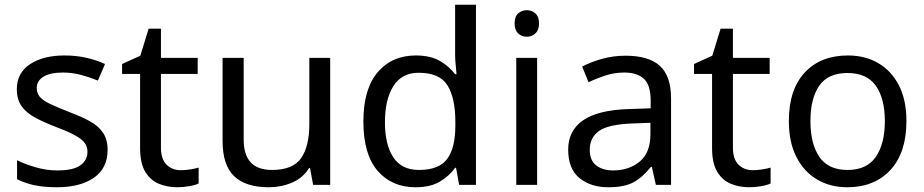

<svg xmlns="http://www.w3.org/2000/svg" viewBox="-20 -780 3898 810"><path d="M434 -148Q434 -70 376 -30Q318 10 220 10Q164 10 123.5 1Q83 -8 52 -24V-104Q84 -88 129.5 -74.5Q175 -61 222 -61Q289 -61 319 -82.5Q349 -104 349 -140Q349 -160 338 -176Q327 -192 298.5 -208Q270 -224 217 -244Q165 -264 128 -284Q91 -304 71 -332Q51 -360 51 -404Q51 -472 106.5 -509Q162 -546 252 -546Q301 -546 343.5 -536.5Q386 -527 423 -510L393 -440Q359 -454 322 -464Q285 -474 246 -474Q192 -474 163.5 -456.5Q135 -439 135 -409Q135 -387 148 -371.5Q161 -356 191.5 -341.5Q222 -327 273 -307Q324 -288 360 -268Q396 -248 415 -219.5Q434 -191 434 -148Z M743 -62Q763 -62 784 -65.5Q805 -69 818 -73V-6Q804 1 778 5.5Q752 10 728 10Q686 10 650.5 -4.5Q615 -19 593 -55Q571 -91 571 -156V-468H495V-510L572 -545L607 -659H659V-536H814V-468H659V-158Q659 -109 682.5 -85.5Q706 -62 743 -62Z M1373 -536V0H1301L1288 -71H1284Q1258 -29 1212 -9.5Q1166 10 1114 10Q1017 10 968 -36.5Q919 -83 919 -185V-536H1008V-191Q1008 -63 1127 -63Q1216 -63 1250.5 -113Q1285 -163 1285 -257V-536Z M1733 10Q1633 10 1573 -59.5Q1513 -129 1513 -267Q1513 -405 1573.5 -475.5Q1634 -546 1734 -546Q1796 -546 1835.5 -523Q1875 -500 1900 -467H1906Q1905 -480 1902.5 -505.5Q1900 -531 1900 -546V-760H1988V0H1917L1904 -72H1900Q1876 -38 1836 -14Q1796 10 1733 10ZM1747 -63Q1832 -63 1866.5 -109.5Q1901 -156 1901 -250V-266Q1901 -366 1868 -419.5Q1835 -473 1746 -473Q1675 -473 1639.5 -416.5Q1604 -360 1604 -265Q1604 -169 1639.5 -116Q1675 -63 1747 -63Z M2203 -737Q2223 -737 2238.5 -723.5Q2254 -710 2254 -681Q2254 -653 2238.5 -639Q2223 -625 2203 -625Q2181 -625 2166 -639Q2151 -653 2151 -681Q2151 -710 2166 -723.5Q2181 -737 2203 -737ZM2246 -536V0H2158V-536Z M2619 -545Q2717 -545 2764 -502Q2811 -459 2811 -365V0H2747L2730 -76H2726Q2691 -32 2652.5 -11Q2614 10 2546 10Q2473 10 2425 -28.5Q2377 -67 2377 -149Q2377 -229 2440 -272.5Q2503 -316 2634 -320L2725 -323V-355Q2725 -422 2696 -448Q2667 -474 2614 -474Q2572 -474 2534 -461.5Q2496 -449 2463 -433L2436 -499Q2471 -518 2519 -531.5Q2567 -545 2619 -545ZM2645 -259Q2545 -255 2506.5 -227Q2468 -199 2468 -148Q2468 -103 2495.5 -82Q2523 -61 2566 -61Q2634 -61 2679 -98.5Q2724 -136 2724 -214V-262Z M3156 -62Q3176 -62 3197 -65.5Q3218 -69 3231 -73V-6Q3217 1 3191 5.5Q3165 10 3141 10Q3099 10 3063.5 -4.5Q3028 -19 3006 -55Q2984 -91 2984 -156V-468H2908V-510L2985 -545L3020 -659H3072V-536H3227V-468H3072V-158Q3072 -109 3095.5 -85.5Q3119 -62 3156 -62Z M3804 -269Q3804 -136 3736.5 -63Q3669 10 3554 10Q3483 10 3427.5 -22.5Q3372 -55 3340 -117.5Q3308 -180 3308 -269Q3308 -402 3375 -474Q3442 -546 3557 -546Q3630 -546 3685.5 -513.5Q3741 -481 3772.5 -419.5Q3804 -358 3804 -269ZM3399 -269Q3399 -174 3436.5 -118.5Q3474 -63 3556 -63Q3637 -63 3675 -118.5Q3713 -174 3713 -269Q3713 -364 3675 -418Q3637 -472 3555 -472Q3473 -472 3436 -418Q3399 -364 3399 -269Z"/></svg>

Font: Noto Sans Lao
Style: Regular
Weight: 400
Designer: Monotype Design Team
Foundry: Monotype Imaging Inc.
Version: Version 2.003; ttfautohint (v1.8.4.7-5d5b)